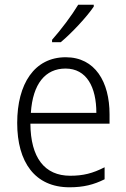

<svg xmlns="http://www.w3.org/2000/svg" viewBox="-20 -785 536 815"><path d="M378 -757V-765H312C285 -720 240 -660 201 -616V-606H238C285 -645 349 -714 378 -757ZM259 -542C126 -542 53 -429 53 -263C53 -97 128 10 275 10C334 10 378 -1 424 -24V-75C373 -49 333 -39 278 -39C169 -39 110 -116 109 -260H445V-300C445 -437 384 -542 259 -542ZM258 -494C348 -494 389 -415 389 -306H111C119 -430 173 -494 258 -494Z"/></svg>

Font: Noto Sans Gujarati SemiCondensed Light
Style: Regular
Weight: 300
Width: 4
Designer: Jelle Bosma - Monotype Design Team, Universal Thirst
Foundry: Monotype Imaging Inc.
Version: Version 2.106